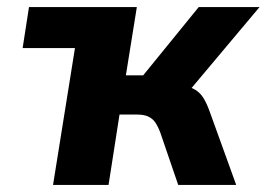

<svg xmlns="http://www.w3.org/2000/svg" viewBox="-20 -523 754 543"><path d="M130 0 192 -387H44L62 -503H367L336 -310H385L542 -503H714L499 -247L491 -282Q518 -278 532.5 -269Q547 -260 556.5 -244Q566 -228 575 -202L648 0H484L433 -149Q426 -167 418.5 -177.5Q411 -188 399 -193.5Q387 -199 368 -199H318L287 0Z"/></svg>

Font: Nunito Sans 7pt SemiCondensed ExtraBold
Style: Italic
Weight: 800
Width: 4
Italic angle: -9°
Designer: Vernon Adams
Foundry: Vernon Adams
Version: Version 3.101;gftools[0.9.27]